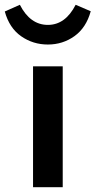

<svg xmlns="http://www.w3.org/2000/svg" viewBox="-70 -782 399 802"><path d="M68 -505H192V0H68ZM-50 -734 13 -762Q56 -678 130 -678Q203 -678 246 -762L309 -735Q290 -666 241 -631Q192 -596 130 -596Q68 -596 18.5 -630.5Q-31 -665 -50 -734Z"/></svg>

Font: Muli
Style: Bold
Weight: 700
Designer: Vernon Adams
Foundry: Vernon Adams
Version: Version 2.001